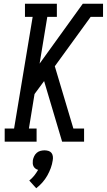

<svg xmlns="http://www.w3.org/2000/svg" viewBox="-20 -755 569 1023"><path d="M5 0V-70H55L154 -665H113V-735H283V-665H232L191 -416L421 -735H529V-665H463L272 -402L371 -70H428V0H311L215 -323L164 -254L134 -70H175V0ZM173 248 136 207Q151 195 162.5 180.5Q174 166 183 150Q175 148 168.5 143Q162 138 158.5 131Q155 124 154.5 115.5Q154 107 155 99Q157 88 162 77.5Q167 67 175.5 59.5Q184 52 195 49Q206 46 217 46Q228 46 238 49Q248 52 254 59.5Q260 67 261.5 77.5Q263 88 261 99Q258 120 250.5 140.5Q243 161 232 180.5Q221 200 206 217Q191 234 173 248Z"/></svg>

Font: Iosevka Slab
Style: Italic
Weight: 400
Italic angle: -9°
Monospace: yes
Designer: Belleve Invis
Foundry: Belleve Invis
Version: Version 11.1.0; ttfautohint (v1.8.3)